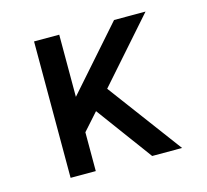

<svg xmlns="http://www.w3.org/2000/svg" viewBox="-82 -613 763 707"><g transform="rotate(-15 300.0 -260.0)"><path d="M104 0V-520H200V-283L409 -520H529L319 -282L529 0H415L258 -213L200 -148V0Z"/></g></svg>

Font: Iosevka Fixed Medium Extended
Style: Regular
Weight: 500
Width: 7
Monospace: yes
Designer: Belleve Invis
Foundry: Belleve Invis
Version: Version 24.1.1; ttfautohint (v1.8.4)